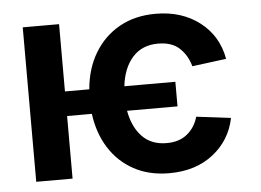

<svg xmlns="http://www.w3.org/2000/svg" viewBox="-45 -610 918 676"><g transform="rotate(-5 414.5 -271.5)"><path d="M576.2 -308.1V-221.2H397.9Q408.2 -163.6 440.7 -129.6Q473.1 -95.7 527.3 -95.7Q571.8 -95.7 599.9 -118.7Q627.9 -141.6 638.7 -179.2L760.3 -164.1Q744.6 -86.4 682.6 -37.8Q620.6 10.7 527.3 10.7Q456.1 10.7 402.3 -18.6Q348.6 -47.9 315.7 -99.9Q282.7 -151.9 273.4 -221.2H186V0H57.6V-545.9H186V-308.1H272Q278.3 -380.9 311.3 -435.8Q344.2 -490.7 399.2 -521.7Q454.1 -552.7 527.3 -552.7Q619.6 -552.7 683.1 -503.9Q746.6 -455.1 761.2 -373L640.6 -357.4Q629.9 -396.5 602.8 -421.9Q575.7 -447.3 527.3 -447.3Q470.2 -447.3 436.8 -409.7Q403.3 -372.1 396 -308.1Z"/></g></svg>

Font: Inter Semi Bold
Style: Regular
Weight: 600
Designer: Rasmus Andersson
Foundry: rsms
Version: Version 4.000;git-e0f93cc